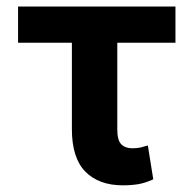

<svg xmlns="http://www.w3.org/2000/svg" viewBox="-20 -548 582 578"><path d="M508.2 -528.4V-419.4H333.1V-158Q333.1 -125.7 345.2 -113.6Q357.2 -101.6 378.2 -101.6Q393.8 -101.6 403.9 -104.2Q414.1 -106.9 425.1 -110.1L441.4 -8.2Q417.6 2.8 396.5 6.4Q375.4 9.9 349.8 9.9Q277.7 9.9 237 -31.2Q196.4 -72.4 196.4 -159.4V-419.4H34.4V-528.4Z"/></svg>

Font: Interface
Style: Bold
Weight: 700
Designer: Rasmus Andersson
Foundry: rsms
Version: Version 1.8